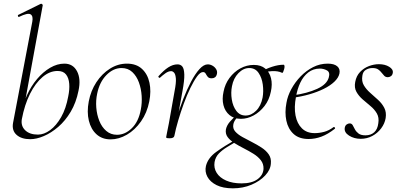

<svg xmlns="http://www.w3.org/2000/svg" viewBox="-20 -746 2186 1047"><path d="M145 13Q97 13 70.5 -10.5Q44 -34 51 -75L156 -627Q162 -659 146.5 -668Q131 -677 84 -654Q80 -652 78 -658Q76 -664 80 -665L202 -725Q206 -727 210 -723Q214 -719 213 -717L99 -96Q93 -59 117.5 -35.5Q142 -12 187 -12Q220 -12 253.5 -36.5Q287 -61 313.5 -107.5Q340 -154 352 -220Q360 -258 357.5 -289.5Q355 -321 340 -340Q325 -359 294 -359Q251 -359 212 -326Q173 -293 143.5 -234Q114 -175 99 -96L94 -116Q103 -173 126 -224.5Q149 -276 182 -315Q215 -354 253.5 -376.5Q292 -399 331 -399Q378 -399 400 -357.5Q422 -316 408 -251Q395 -186 365.5 -136.5Q336 -87 297.5 -54Q259 -21 219 -4Q179 13 145 13Z M583 14Q537 14 506.5 -13.5Q476 -41 464.5 -88Q453 -135 464 -193Q475 -251 505.5 -297.5Q536 -344 579.5 -371.5Q623 -399 672 -399Q723 -399 754 -370.5Q785 -342 795 -295Q805 -248 794 -193Q782 -131 749 -84Q716 -37 672 -11.5Q628 14 583 14ZM618 -11Q662 -11 699 -47Q736 -83 748 -149Q755 -184 752.5 -223Q750 -262 737.5 -296.5Q725 -331 701.5 -353Q678 -375 643 -375Q598 -375 560.5 -337Q523 -299 510 -236Q502 -199 505 -160Q508 -121 521.5 -87Q535 -53 559.5 -32Q584 -11 618 -11Z M931 -6 921 -7Q929 -50 944 -102Q959 -154 979 -205.5Q999 -257 1021.5 -300Q1044 -343 1067.5 -369Q1091 -395 1113 -395Q1126 -395 1138.5 -388Q1151 -381 1158.5 -369Q1166 -357 1163 -343Q1160 -330 1152.5 -324.5Q1145 -319 1134 -319Q1119 -319 1112.5 -327.5Q1106 -336 1101.5 -344.5Q1097 -353 1087 -353Q1072 -353 1054.5 -329Q1037 -305 1018 -266Q999 -227 982 -180.5Q965 -134 951.5 -88Q938 -42 931 -6ZM906 8Q893 8 889.5 6.5Q886 5 886 2Q886 -1 891.5 -26.5Q897 -52 901 -74L932 -249Q941 -295 939 -318Q937 -341 929.5 -349.5Q922 -358 913 -358Q898 -358 881.5 -346Q865 -334 852 -322Q850 -320 846 -323.5Q842 -327 844 -330Q872 -362 897.5 -378.5Q923 -395 948 -395Q965 -395 974.5 -383Q984 -371 985 -339.5Q986 -308 975 -249L931 -6Q929 8 906 8Z M1250 281Q1196 281 1161 263.5Q1126 246 1111 218Q1096 190 1103 159Q1114 115 1159 82.5Q1204 50 1261 18L1268 26Q1243 41 1217.5 56.5Q1192 72 1173.5 91Q1155 110 1150 138Q1145 170 1161.5 196.5Q1178 223 1213 238.5Q1248 254 1297 254Q1353 254 1384 231.5Q1415 209 1417 175Q1418 148 1402.5 128Q1387 108 1362 92.5Q1337 77 1309.5 63Q1282 49 1258 34Q1234 19 1221 1Q1208 -17 1212 -41Q1217 -63 1233.5 -82Q1250 -101 1275 -123L1286 -115Q1274 -108 1264 -94Q1254 -80 1252 -65Q1249 -44 1263.5 -28Q1278 -12 1302.5 1.5Q1327 15 1354.5 29Q1382 43 1406.5 59Q1431 75 1445.5 96Q1460 117 1457 146Q1455 180 1426 211Q1397 242 1351 261.5Q1305 281 1250 281ZM1294 -98Q1256 -98 1231.5 -118.5Q1207 -139 1198.5 -172.5Q1190 -206 1199 -246Q1207 -288 1231.5 -321Q1256 -354 1290.5 -373Q1325 -392 1364 -392Q1403 -392 1426.5 -372Q1450 -352 1458 -319Q1466 -286 1457 -246Q1448 -201 1422.5 -168Q1397 -135 1363 -116.5Q1329 -98 1294 -98ZM1319 -116Q1350 -116 1376.5 -142Q1403 -168 1412 -214Q1418 -248 1413 -285Q1408 -322 1390 -348.5Q1372 -375 1339 -375Q1307 -375 1280 -347Q1253 -319 1245 -276Q1238 -241 1244 -203.5Q1250 -166 1269 -141Q1288 -116 1319 -116ZM1401 -346 1400 -353Q1430 -371 1464 -382Q1498 -393 1526 -393Q1531 -393 1531.5 -385.5Q1532 -378 1529.5 -369Q1527 -360 1524 -353.5Q1521 -347 1518 -349Q1495 -360 1462.5 -358Q1430 -356 1401 -346Z M1663 12Q1611 12 1581 -15.5Q1551 -43 1541.5 -88Q1532 -133 1542 -185Q1548 -222 1568.5 -260Q1589 -298 1619.5 -329.5Q1650 -361 1687.5 -380Q1725 -399 1767 -399Q1802 -399 1819 -384.5Q1836 -370 1831 -345Q1826 -322 1803.5 -300.5Q1781 -279 1745.5 -261.5Q1710 -244 1666.5 -231.5Q1623 -219 1576 -213L1578 -226Q1656 -237 1709.5 -261.5Q1763 -286 1773 -324Q1781 -352 1763 -362Q1745 -372 1724 -372Q1688 -372 1661 -351Q1634 -330 1617.5 -295Q1601 -260 1594 -218Q1583 -161 1591.5 -116.5Q1600 -72 1626.5 -46Q1653 -20 1696 -20Q1721 -20 1747.5 -27Q1774 -34 1799 -53Q1802 -55 1805.5 -51Q1809 -47 1806 -44Q1768 -14 1733 -1Q1698 12 1663 12Z M1947 11Q1911 11 1883.5 -6.5Q1856 -24 1860 -49Q1862 -61 1870 -67Q1878 -73 1887 -73Q1898 -73 1903.5 -63Q1909 -53 1915.5 -40.5Q1922 -28 1935 -18Q1948 -8 1973 -8Q2002 -8 2020.5 -24.5Q2039 -41 2043 -74Q2048 -105 2035 -127.5Q2022 -150 2000 -168Q1978 -186 1957 -204.5Q1936 -223 1923.5 -245.5Q1911 -268 1917 -299Q1923 -332 1943.5 -353.5Q1964 -375 1991.5 -385.5Q2019 -396 2046 -396Q2079 -396 2102 -382Q2125 -368 2122 -349Q2120 -336 2111.5 -330.5Q2103 -325 2095 -325Q2083 -325 2075.5 -332.5Q2068 -340 2060.5 -350Q2053 -360 2042 -367.5Q2031 -375 2011 -375Q1992 -375 1975.5 -365.5Q1959 -356 1956 -333Q1951 -303 1964 -281Q1977 -259 1998.5 -240Q2020 -221 2041.5 -201.5Q2063 -182 2075.5 -158Q2088 -134 2083 -102Q2078 -72 2058.5 -46Q2039 -20 2010 -4.5Q1981 11 1947 11Z"/></svg>

Font: Cormorant Light Light
Style: Italic
Weight: 300
Italic angle: -10°
Version: Version 4.000